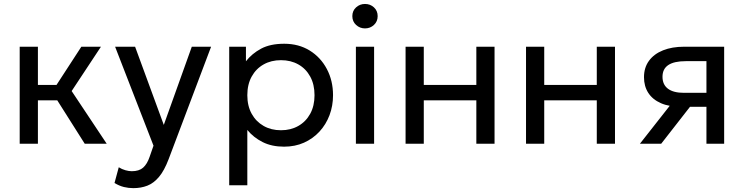

<svg xmlns="http://www.w3.org/2000/svg" viewBox="-20 -726 3758 970"><path d="M408 0 242.5 -261.5 391 -490H490L342 -266L519 0ZM79.5 0V-490H171.5V-297H318V-219H171.5V0Z M653.5 224.5Q629.5 224.5 606 218.8Q582.5 213 558.5 198.5L580 119Q595.5 129 613.5 134Q631.5 139 645.5 139Q682.5 139 703 121Q723.5 103 736 66L755.5 10L561.5 -490H662.5L807.5 -95L949 -490H1046.5L832 78Q810 136 783.2 167.8Q756.5 199.5 724.5 212Q692.5 224.5 653.5 224.5Z M1138 210V-490H1222.5V-416.5Q1253 -455.5 1299.2 -480.2Q1345.5 -505 1416 -505Q1489 -505 1544.5 -470.8Q1600 -436.5 1631.2 -377.5Q1662.5 -318.5 1662.5 -245Q1662.5 -191.5 1644.8 -144.2Q1627 -97 1594 -61.2Q1561 -25.5 1515.8 -5.2Q1470.5 15 1415 15Q1353 15 1306.8 -8.2Q1260.5 -31.5 1229.5 -69.5V210ZM1399.5 -68Q1449 -68 1487.2 -89.8Q1525.5 -111.5 1547.2 -151.2Q1569 -191 1569 -245Q1569 -299.5 1547.2 -339.2Q1525.5 -379 1487.2 -400.5Q1449 -422 1399.5 -422Q1350 -422 1311.8 -400.5Q1273.5 -379 1251.5 -339.2Q1229.5 -299.5 1229.5 -245Q1229.5 -191 1251.5 -151.2Q1273.5 -111.5 1311.8 -89.8Q1350 -68 1399.5 -68Z M1778 0V-490H1870V0ZM1824 -582.5Q1798 -582.5 1779 -600Q1760 -617.5 1760 -644.5Q1760 -671.5 1779 -688.8Q1798 -706 1824 -706Q1850.5 -706 1869.2 -688.8Q1888 -671.5 1888 -644.5Q1888 -617.5 1869.2 -600Q1850.5 -582.5 1824 -582.5Z M2029 0V-490H2121V-297H2386.5V-490H2478.5V0H2386.5V-219H2121V0Z M2637.5 0V-490H2729.5V-297H2995V-490H3087V0H2995V-219H2729.5V0Z M3213 0 3407.5 -247.5 3425 -186.5Q3362 -186 3319.5 -204.5Q3277 -223 3255.2 -256.8Q3233.5 -290.5 3233.5 -336Q3233.5 -384.5 3258.8 -419Q3284 -453.5 3329.8 -471.8Q3375.5 -490 3436.5 -490H3638.5V0H3549V-417H3444.5Q3386 -417 3356.5 -397.5Q3327 -378 3327 -338Q3327 -298.5 3354.5 -277.8Q3382 -257 3435.5 -257H3563V-186.5H3466L3320.5 0Z"/></svg>

Font: Geologica Roman Light
Style: Regular
Weight: 300
Designer: Sindre Bremnes, Frode Helland
Foundry: Monokrom Skriftforlag AS
Version: Version 1.010;gftools[0.9.28]